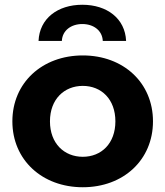

<svg xmlns="http://www.w3.org/2000/svg" viewBox="-20 -779 695 807"><path d="M142 -607H240C242 -651 279 -678 326 -678C373 -678 410 -651 412 -607H510C506 -701 430 -759 326 -759C222 -759 146 -701 142 -607ZM328 8C499 8 623 -107 623 -269C623 -431 499 -546 328 -546C157 -546 32 -431 32 -269C32 -107 157 8 328 8ZM328 -120C250 -120 190 -176 190 -269C190 -362 250 -418 328 -418C406 -418 465 -362 465 -269C465 -176 406 -120 328 -120Z"/></svg>

Font: AWKNG-Font
Style: Bold
Weight: 700
Designer: Awakening Church
Foundry: Awakening Church
Version: Version 1.700;PS 001.700;hotconv 1.0.88;makeotf.lib2.5.64775